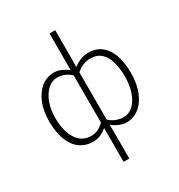

<svg xmlns="http://www.w3.org/2000/svg" viewBox="-234 -947 1247 1340"><g transform="rotate(-30 390.0 -277.0)"><path d="M367 240V48V-32Q345 -13 317.5 0Q290 13 256 13Q196 13 151 -19Q106 -51 82 -113Q58 -175 58 -264Q58 -349 84.5 -412Q111 -475 156 -509Q201 -543 256 -543Q287 -543 314 -530.5Q341 -518 367 -500V-578V-794H413V-578L412 -498Q439 -519 470 -531Q501 -543 531 -543Q595 -543 637.5 -509.5Q680 -476 701 -415.5Q722 -355 722 -273Q722 -183 695 -118.5Q668 -54 623.5 -20.5Q579 13 524 13Q499 13 470 1.5Q441 -10 412 -32L413 48V240ZM262 -29Q290 -29 314.5 -39Q339 -49 367 -76V-456Q340 -481 313 -491Q286 -501 258 -501Q215 -501 181 -469.5Q147 -438 127 -384.5Q107 -331 107 -264Q107 -158 147.5 -93.5Q188 -29 262 -29ZM522 -29Q567 -29 600.5 -59.5Q634 -90 653.5 -145.5Q673 -201 673 -273Q673 -338 658 -390Q643 -442 610.5 -471.5Q578 -501 524 -501Q500 -501 471.5 -491.5Q443 -482 412 -455V-74Q443 -47 471.5 -38Q500 -29 522 -29Z"/></g></svg>

Font: Noto Sans SC ExtraLight
Style: Regular
Weight: 250
Designer: Ryoko NISHIZUKA 西塚涼子 (kana, bopomofo & ideographs); Paul D. Hunt (Latin, Greek & Cyrillic); Sandoll Communications 산돌커뮤니
Foundry: Adobe
Version: Version 2.004-H2;hotconv 1.0.118;makeotfexe 2.5.65603